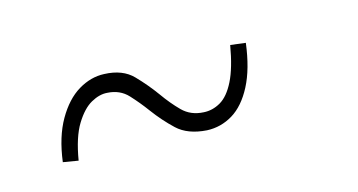

<svg xmlns="http://www.w3.org/2000/svg" viewBox="-32 -658 548 294"><g transform="rotate(-15 241.5 -511.0)"><path d="M270 -449Q240 -451 223.5 -466.5Q207 -482 193 -501Q182 -516 169.5 -529.5Q157 -543 137 -544Q125 -545 111.5 -537.5Q98 -530 86 -510.5Q74 -491 68 -455L44 -459Q49 -498 64 -524Q79 -550 99 -562Q119 -574 140 -573Q169 -572 185 -555.5Q201 -539 214 -521Q226 -504 239 -491Q252 -478 272 -477Q286 -476 299 -483.5Q312 -491 322 -511Q332 -531 338 -566L362 -563Q357 -523 343.5 -497Q330 -471 311 -459.5Q292 -448 270 -449Z"/></g></svg>

Font: Josefin Sans Thin ExtraLight
Style: Italic
Weight: 250
Italic angle: -7°
Version: Version 2.000